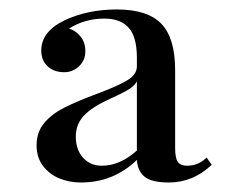

<svg xmlns="http://www.w3.org/2000/svg" viewBox="-20 -742 503 402"><path d="M346.7 -595.2V-432.1Q346.7 -411.1 352.3 -403.1Q357.9 -395 371.6 -395Q395.5 -395 412.6 -412.1L423.3 -397Q384.3 -359.9 333.5 -359.9Q297.9 -359.9 283 -371.8Q268.1 -383.8 266.6 -407.2Q217.8 -359.9 149.4 -359.9Q125.5 -359.9 104.5 -368.4Q83.5 -377 70.1 -394.5Q56.6 -412.1 56.6 -438Q56.6 -465.3 72.5 -484.4Q88.4 -503.4 115 -516.8Q141.6 -530.3 186.5 -546.9Q225.6 -561.5 246.1 -573.7Q266.6 -585.9 266.6 -603V-621.1Q266.6 -664.6 249.5 -683.8Q232.4 -703.1 198.7 -703.1Q157.2 -703.1 124.5 -682.1Q139.2 -677.7 148.9 -665.3Q158.7 -652.8 158.7 -634.8Q158.7 -615.7 145.5 -603.3Q132.3 -590.8 114.7 -590.8Q92.8 -590.8 79.6 -603.3Q66.4 -615.7 66.4 -636.2Q66.4 -675.8 114.7 -699.2Q163.1 -722.2 224.6 -722.2Q289.1 -722.2 317.9 -692.1Q346.7 -662.1 346.7 -595.2ZM210.4 -535.2Q172.9 -518.1 155.8 -500Q138.7 -481.9 138.7 -456.1Q138.7 -428.7 153.8 -411.9Q168.9 -395 193.4 -395Q231 -395 266.6 -426.8V-571.8Q262.7 -563.5 251.2 -555.9Q239.7 -548.3 210.4 -535.2Z"/></svg>

Font: TypoPRO Playfair Display
Style: Regular
Weight: 400
Designer: Claus Eggers Sørensen
Foundry: Claus Eggers Sørensen
Version: Version 1.004;PS 001.004;hotconv 1.0.70;makeotf.lib2.5.58329